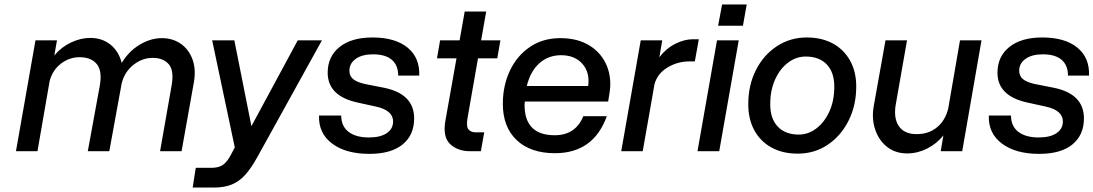

<svg xmlns="http://www.w3.org/2000/svg" viewBox="-20 -682 4932 866"><path d="M140 -500H237L225 -432Q257 -470 300.5 -490.5Q344 -511 387 -511Q441 -511 478.5 -480.5Q516 -450 529 -398Q560 -450 609.5 -480Q659 -510 710 -510Q759 -510 795.5 -484.5Q832 -459 848.5 -413.5Q865 -368 854 -308L799 0H702L754 -296Q766 -364 741 -392.5Q716 -421 669 -421Q622 -421 582.5 -390Q543 -359 530 -310L529 -307L473 0H376L430 -295Q442 -362 416.5 -393Q391 -424 339 -424Q293 -424 255 -395Q217 -366 204 -317L149 0H52Z M863 75H933Q966 75 985 62Q1004 49 1021 17L1039 -17L937 -500H1037L1114 -113L1323 -500H1432L1141 26Q1114 75 1087 105.5Q1060 136 1026 150Q992 164 944 164H849Z M1677 -201 1595 -219Q1458 -248 1458 -354Q1458 -427 1511.5 -470Q1565 -513 1660 -513Q1762 -513 1818 -467.5Q1874 -422 1871 -341H1776Q1776 -388 1747 -412.5Q1718 -437 1663 -437Q1613 -437 1584.5 -416.5Q1556 -396 1556 -363Q1556 -339 1573 -325Q1590 -311 1627 -303L1713 -286Q1848 -258 1848 -148Q1848 -73 1796 -30.5Q1744 12 1646 12Q1540 12 1478 -34.5Q1416 -81 1419 -161H1519Q1519 -113 1552 -87.5Q1585 -62 1644 -62Q1696 -62 1724.5 -81.5Q1753 -101 1753 -134Q1753 -184 1677 -201Z M2164 -85 2149 0H2100Q2044 0 2010 -32.5Q1976 -65 1989 -138L2039 -419H1951L1965 -500H2053L2076 -630H2173L2150 -500H2237L2223 -419H2136L2089 -151Q2082 -112 2093 -98.5Q2104 -85 2126 -85Z M2248 -214Q2248 -296 2280 -363.5Q2312 -431 2370.5 -470.5Q2429 -510 2507 -510Q2586 -510 2640 -476Q2694 -442 2717.5 -384Q2741 -326 2728 -255L2723 -224H2347Q2346 -217 2346 -209Q2346 -72 2482 -72Q2576 -72 2611 -158H2717Q2657 9 2483 9Q2373 9 2310.5 -50Q2248 -109 2248 -214ZM2511 -433Q2453 -433 2412.5 -396.5Q2372 -360 2356 -294H2633Q2641 -356 2606.5 -394.5Q2572 -433 2511 -433Z M2870 -500H2967L2954 -424Q2985 -464 3026 -484.5Q3067 -505 3105 -505H3132L3114 -405H3089Q3036 -405 2990.5 -377.5Q2945 -350 2932 -302L2879 0H2782Z M3237 -662H3348L3331 -566H3219ZM3214 -500H3312L3224 0H3126Z M3355 -212Q3355 -298 3389.5 -366Q3424 -434 3484 -473.5Q3544 -513 3619 -513Q3686 -513 3736 -486Q3786 -459 3814 -409Q3842 -359 3842 -292Q3842 -206 3807 -137Q3772 -68 3712.5 -28.5Q3653 11 3578 11Q3510 11 3460 -16.5Q3410 -44 3382.5 -94Q3355 -144 3355 -212ZM3743 -291Q3743 -356 3709 -391.5Q3675 -427 3614 -427Q3571 -427 3534.5 -399.5Q3498 -372 3476 -323.5Q3454 -275 3454 -212Q3454 -147 3488 -111Q3522 -75 3583 -75Q3626 -75 3662.5 -103Q3699 -131 3721 -179.5Q3743 -228 3743 -291Z M4021 -215Q4009 -151 4033.5 -114Q4058 -77 4115 -77Q4169 -77 4206.5 -108Q4244 -139 4257 -193L4310 -500H4407L4320 0H4223L4235 -71Q4204 -33 4161 -11.5Q4118 10 4072 10Q4018 10 3980.5 -20Q3943 -50 3927 -99Q3911 -148 3921 -204L3974 -500H4071Z M4698 -201 4616 -219Q4479 -248 4479 -354Q4479 -427 4532.5 -470Q4586 -513 4681 -513Q4783 -513 4839 -467.5Q4895 -422 4892 -341H4797Q4797 -388 4768 -412.5Q4739 -437 4684 -437Q4634 -437 4605.5 -416.5Q4577 -396 4577 -363Q4577 -339 4594 -325Q4611 -311 4648 -303L4734 -286Q4869 -258 4869 -148Q4869 -73 4817 -30.5Q4765 12 4667 12Q4561 12 4499 -34.5Q4437 -81 4440 -161H4540Q4540 -113 4573 -87.5Q4606 -62 4665 -62Q4717 -62 4745.5 -81.5Q4774 -101 4774 -134Q4774 -184 4698 -201Z"/></svg>

Font: Overused Grotesk Medium
Style: Italic
Weight: 500
Italic angle: -10°
Version: Version 0.003